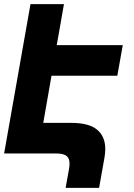

<svg xmlns="http://www.w3.org/2000/svg" viewBox="-29 -745 649 932"><path d="M289.5 167 306 75.5Q308.5 63 308.5 49Q308.5 23 293.5 11.5Q278.5 0 243.5 0H-9L119 -725H281.5L246.5 -526H567L540.5 -377.5H221L181 -148.5H318Q402.5 -148.5 442.2 -115.5Q482 -82.5 482 -22Q482 -3 478 21L452 167Z"/></svg>

Font: JuliaMono Black
Style: Italic
Weight: 900
Italic angle: -9°
Monospace: yes
Designer: cormullion
Foundry: corm
Version: Version 0.057; ttfautohint (v1.8.4)